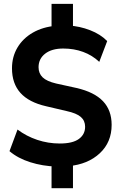

<svg xmlns="http://www.w3.org/2000/svg" viewBox="-20 -856 626 993"><path d="M246.6 -17.3 271.5 5.4Q200.2 3.2 136.5 -17Q72.8 -37.1 29.1 -74.2L70.6 -186Q116.5 -151.4 172.7 -132.6Q229 -113.8 289.3 -113.8Q355.7 -113.8 387.9 -137.3Q420.2 -160.9 420.2 -200.4Q420.2 -231.7 398.1 -251.1Q376 -270.5 324.2 -281.7L219 -306.4Q129.6 -326.7 85.8 -375.4Q42 -424.1 42 -502.7Q42 -562.5 70.3 -610.1Q98.6 -657.7 150 -687.3Q201.4 -716.8 269.3 -722.7L246.6 -706.3V-835.9H357.4V-706.3L335.4 -723.9Q392.6 -720.5 446.2 -699.7Q499.8 -679 534.4 -643.6L493.4 -536.1Q457 -570.3 409.8 -587.6Q362.5 -605 306.9 -605Q247.8 -605 213.6 -578.5Q179.4 -552 179.4 -508.3Q179.4 -476.3 200.6 -455.9Q221.7 -435.5 270.3 -424.1L376 -400.9Q468 -379.6 512.7 -332.6Q557.4 -285.6 557.4 -210.4Q557.4 -120.6 496.3 -63.5Q435.3 -6.3 335.2 3.2L357.4 -17.6V117.2H246.6Z"/></svg>

Font: Min Sans VF VF
Style: Regular
Weight: 400
Designer: Jinseong-Kim, NotoSansCJK, Nunito
Foundry: Jinseong-Kim
Version: Version 1.420;Glyphs 3.1.2 (3151)